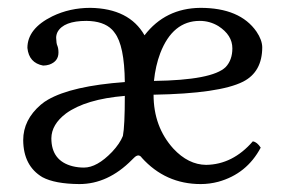

<svg xmlns="http://www.w3.org/2000/svg" viewBox="-20 -459 727 489"><path d="M265.1 -383.8Q243.7 -405.3 200.2 -405.8Q142.1 -405.8 126.5 -377.4Q123 -370.1 123 -362.8Q123.5 -347.7 126 -342.8Q128.9 -335.9 128.9 -325.2Q128.9 -302.7 105.5 -294.4Q97.7 -292 89.8 -292Q53.7 -298.8 49.8 -336.9Q49.8 -386.2 113.3 -417.5Q157.7 -439 210 -439Q309.1 -437.5 348.1 -369.1Q400.9 -438 490.2 -439Q591.3 -439 633.3 -378.4Q647.5 -357.4 647.9 -338.9Q647.9 -275.9 599.1 -251Q539.1 -220.7 371.1 -217.8Q371.1 -136.2 421.4 -80.6Q459.5 -39.6 504.9 -39.1Q572.8 -40 624 -99.1Q634.8 -97.2 644 -83Q608.4 -16.1 536.1 3.9Q513.7 9.8 491.2 9.8Q401.4 9.8 340.8 -57.6L339.8 -59.1Q332 -67.9 321.3 -57.1Q318.8 -54.7 315.9 -51.8Q254.9 9.8 182.1 9.8Q119.6 9.3 87.9 -7.8Q39.6 -36.6 39.1 -102.1Q39.1 -153.8 84 -192.4Q93.3 -200.2 102.1 -205.1Q163.1 -240.2 297.9 -250Q296.9 -343.3 272 -375.5Q268.6 -380.4 265.1 -383.8ZM297.9 -214.8Q198.2 -206.5 147.9 -169.9Q111.3 -142.1 110.8 -106.9Q110.8 -49.3 165 -35.6Q178.7 -32.2 193.8 -32.2Q227.1 -32.2 265.6 -72.3Q285.2 -93.3 293 -112.8Q297.9 -137.7 297.9 -214.8ZM372.1 -252.9Q520.5 -254.9 554.7 -288.1Q571.8 -306.2 571.8 -335.9Q571.8 -369.6 536.1 -392.6Q514.2 -405.8 488.8 -405.8Q419.9 -405.8 388.2 -323.7Q376 -291.5 372.1 -252.9Z"/></svg>

Font: Linux Libertine Display O
Style: Regular
Weight: 400
Designer: Philipp H. Poll
Foundry: Philipp H. Poll
Version: Version 5.0.9